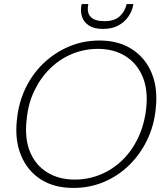

<svg xmlns="http://www.w3.org/2000/svg" viewBox="-20 -911 813 943"><path d="M340 12Q245 12 179.5 -30.5Q114 -73 83 -148.5Q52 -224 63 -322Q71 -406 105 -477Q139 -548 194 -600.5Q249 -653 319 -682.5Q389 -712 468 -712Q562 -712 628 -669.5Q694 -627 725 -552Q756 -477 745 -378Q737 -294 702.5 -223Q668 -152 613.5 -99Q559 -46 489.5 -17Q420 12 340 12ZM347 -29Q413 -29 473 -53.5Q533 -78 580.5 -124Q628 -170 658.5 -234.5Q689 -299 698 -378Q708 -470 680 -535.5Q652 -601 595 -636Q538 -671 461 -671Q395 -671 335 -646.5Q275 -622 227.5 -576Q180 -530 149 -466Q118 -402 111 -324Q100 -231 127.5 -165Q155 -99 212.5 -64Q270 -29 347 -29ZM486 -769Q442 -769 417 -785.5Q392 -802 383.5 -827Q375 -852 379 -880L381 -891H414Q405 -850 425 -828.5Q445 -807 493 -807Q541 -807 567 -830Q593 -853 602 -891H635L633 -880Q627 -853 609 -827.5Q591 -802 560.5 -785.5Q530 -769 486 -769Z"/></svg>

Font: DM Sans 18pt ExtraLight
Style: Italic
Weight: 250
Italic angle: -10°
Designer: Colophon Foundry, Jonny Pinhorn
Foundry: Colophon Foundry
Version: Version 4.004;gftools[0.9.30]